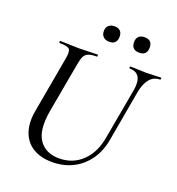

<svg xmlns="http://www.w3.org/2000/svg" viewBox="-144 -920 970 1050"><g transform="rotate(20 340.5 -394.5)"><path d="M562 -513Q570 -562 554.5 -587.5Q539 -613 500 -613Q497 -613 497.5 -619Q498 -625 500 -625Q522 -625 544 -623.5Q566 -622 592 -622Q616 -622 638 -623.5Q660 -625 677 -625Q681 -625 680.5 -619Q680 -613 677 -613Q640 -613 617 -585Q594 -557 585 -508L533 -215Q521 -142 484.5 -91Q448 -40 394.5 -13.5Q341 13 276 13Q209 13 164 -14.5Q119 -42 100.5 -93.5Q82 -145 94 -215L153 -546Q161 -589 149.5 -601Q138 -613 93 -613Q89 -613 89.5 -619Q90 -625 92 -625Q115 -625 143 -623.5Q171 -622 200 -622Q233 -622 261 -623.5Q289 -625 309 -625Q312 -625 312 -619Q312 -613 309 -613Q278 -613 261 -606.5Q244 -600 236 -584Q228 -568 223 -539L170 -245Q150 -129 188 -74Q226 -19 304 -19Q384 -19 439 -72Q494 -125 509 -218ZM344 -712Q323 -712 310 -724Q297 -736 297 -758Q297 -779 310 -790.5Q323 -802 344 -802Q366 -802 377.5 -790.5Q389 -779 389 -758Q389 -712 344 -712ZM519 -712Q473 -712 473 -758Q473 -779 485 -790.5Q497 -802 519 -802Q564 -802 564 -758Q564 -712 519 -712Z"/></g></svg>

Font: Cormorant Light Medium
Style: Italic
Weight: 500
Italic angle: -10°
Version: Version 4.000